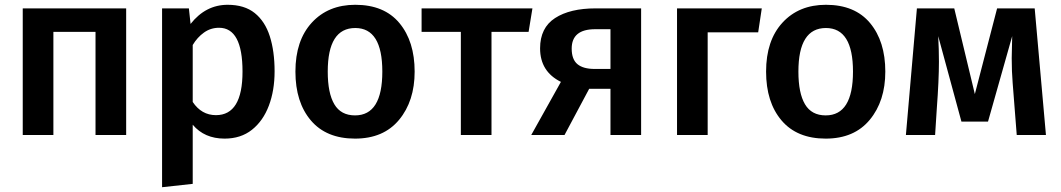

<svg xmlns="http://www.w3.org/2000/svg" viewBox="-20 -564 4432 802"><path d="M507 0H379V-431H203V0H75V-529H507Z M657 218V-529H769L776 -464Q839 -544 931 -544Q1001 -544 1044 -509.5Q1087 -475 1107 -412.5Q1127 -350 1127 -266Q1127 -186 1103 -122.5Q1079 -59 1032.5 -22Q986 15 918 15Q834 15 785 -43V204ZM882 -83Q993 -83 993 -265Q993 -448 895 -448Q860 -448 832 -428Q804 -408 785 -376V-138Q822 -83 882 -83Z M1463 15Q1343 15 1278.5 -61Q1214 -137 1214 -265Q1214 -395 1282.5 -469.5Q1351 -544 1464 -544Q1585 -544 1648.5 -467.5Q1712 -391 1712 -265Q1712 -142 1647 -63.5Q1582 15 1463 15ZM1463 -82Q1577 -82 1577 -265Q1577 -447 1464 -447Q1349 -447 1349 -265Q1349 -175 1376.5 -128.5Q1404 -82 1463 -82Z M2033 0H1905V-431H1741V-529H2204L2188 -431H2033Z M2658 0H2530V-193H2441L2338 0H2199L2323 -222Q2236 -265 2236 -362Q2236 -448 2298.5 -488.5Q2361 -529 2468 -529H2658ZM2530 -276V-442H2466Q2368 -442 2368 -361Q2368 -316 2392 -296Q2416 -276 2464 -276Z M2936 0H2808V-529H3162L3147 -429H2936Z M3429 15Q3309 15 3244.5 -61Q3180 -137 3180 -265Q3180 -395 3248.5 -469.5Q3317 -544 3430 -544Q3551 -544 3614.5 -467.5Q3678 -391 3678 -265Q3678 -142 3613 -63.5Q3548 15 3429 15ZM3429 -82Q3543 -82 3543 -265Q3543 -447 3430 -447Q3315 -447 3315 -265Q3315 -175 3342.5 -128.5Q3370 -82 3429 -82Z M4349 0H4227L4210 -217Q4206 -265 4206 -321L4208 -413L4107 -56H3996L3899 -413Q3902 -358 3902 -306Q3902 -230 3893 -109L3886 0H3764L3810 -529H3966L4052 -171L4145 -529H4302Z"/></svg>

Font: Trujillo Medium
Style: Regular
Weight: 500
Designer: Fira Sans original fonts by bBox Type GmbH, Carrois Corporate GbR, & Edenspiekermann AG / Changes by Cristiano Sobral
Foundry: Fira Sans original fonts by bBox Type GmbH, Carrois Corporate GbR, & Edenspiekermann AG / Changes by Cristiano Sobral
Version: Version 4.301;October 17, 2021;FontCreator 14.0.0.2814 64-bi